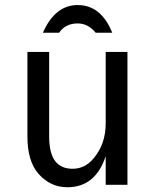

<svg xmlns="http://www.w3.org/2000/svg" viewBox="-20 -747 626 776"><path d="M153.3 -614.7Q202.6 -726.6 293.9 -726.6Q388.7 -726.6 433.6 -614.7H366.7Q335.9 -652.3 293.9 -652.3Q244.6 -652.3 218.8 -614.7ZM495.1 0H407.2V-115.7Q365.7 9.8 252.4 9.8Q183.1 9.8 135.3 -44.9Q90.8 -95.7 90.8 -195.8V-537.1H178.7V-195.8Q178.7 -127 203.6 -95.2Q227.1 -64.9 273.9 -64.9Q323.2 -64.9 358.4 -106.9Q407.2 -165 407.2 -248V-537.1H495.1Z"/></svg>

Font: Consola Mono
Style: Book
Weight: 400
Monospace: yes
Version: Version 2.001